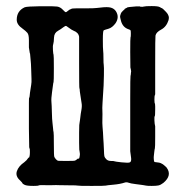

<svg xmlns="http://www.w3.org/2000/svg" viewBox="-20 -588 587 631"><path d="M75 -165Q75 -233 75 -250Q75 -267 76 -267Q77 -267 77.5 -273.5Q78 -280 78.5 -283Q79 -286 80 -293Q81 -300 82.5 -309Q84 -318 83.5 -328.5Q83 -339 82.5 -359.5Q82 -380 80.5 -393Q79 -406 79 -409.5Q79 -413 78 -413L75 -432Q75 -435 75 -440Q75 -445 75 -456Q75 -474 70 -480Q65 -486 54 -494Q35 -507 35 -523Q35 -552 61 -564Q68 -567 112.5 -567.5Q157 -568 167.5 -566.5Q178 -565 186 -556.5Q194 -548 196 -548Q198 -548 199.5 -549.5Q201 -551 201.5 -551Q202 -551 205.5 -554Q209 -557 209 -556.5Q209 -556 211.5 -557.5Q214 -559 218 -560Q227 -561 256.5 -560.5Q286 -560 309.5 -563Q333 -566 344 -563Q355 -560 361 -551Q373 -532 360 -512Q349 -497 336.5 -493.5Q324 -490 321 -488.5Q318 -487 318 -458Q318 -429 319 -421.5Q320 -414 320 -396.5Q320 -379 321 -374.5Q322 -370 321.5 -340.5Q321 -311 320.5 -307Q320 -303 319 -283Q318 -263 317.5 -259Q317 -255 317 -251Q317 -247 316.5 -240.5Q316 -234 316.5 -224Q317 -214 316.5 -198.5Q316 -183 317 -171Q318 -159 318.5 -152Q319 -145 319.5 -132.5Q320 -120 320.5 -117.5Q321 -115 321.5 -97Q322 -79 323 -74.5Q324 -70 329.5 -64.5Q335 -59 345 -59Q355 -59 356 -58Q357 -57 379.5 -54.5Q402 -52 407 -54.5Q412 -57 411 -68L408 -91Q408 -90 408 -101Q408 -112 408 -130.5Q408 -149 408 -169.5Q408 -190 408 -263.5Q408 -337 409 -339Q410 -341 410 -345Q410 -349 410.5 -350Q411 -351 411 -353.5Q411 -356 410 -360Q409 -364 408.5 -366.5Q408 -369 408 -417Q408 -465 409 -465.5Q410 -466 410 -476.5Q410 -487 409 -488.5Q408 -490 402 -492Q384 -498 378 -518Q377 -523 375.5 -528Q374 -533 375 -536.5Q376 -540 377 -543Q378 -547 384 -552.5Q390 -558 390 -558V-559Q390 -559 394 -561L398 -563Q397 -564 406 -565L428 -567H440L441 -566Q449 -565 453 -566.5Q457 -568 478.5 -568Q500 -568 505.5 -564.5Q511 -561 512.5 -561Q514 -561 526 -548.5Q538 -536 534 -522Q527 -500 510 -491Q493 -482 491 -471Q490 -469 490 -374V-278Q487 -272 487.5 -260Q488 -248 488.5 -248.5Q489 -249 489.5 -246Q490 -243 490 -238Q490 -233 490 -228Q490 -207 488.5 -206Q487 -205 487.5 -192.5Q488 -180 490 -173V-138Q490 -103 489 -100.5Q488 -98 487 -88.5Q486 -79 485.5 -75Q485 -71 485.5 -64.5Q486 -58 487 -56.5Q488 -55 492 -55Q505 -54 510 -51Q515 -48 515.5 -48Q516 -48 521 -43.5Q526 -39 526 -39Q526 -39 527 -38Q547 -12 517 13Q508 20 500.5 21.5Q493 23 478.5 23Q464 23 460 22Q456 21 451.5 20.5Q447 20 444.5 19.5Q442 19 425.5 17Q409 15 402.5 12.5Q396 10 390 12Q375 17 352.5 19Q330 21 327.5 22Q325 23 281 23Q237 23 236 22Q235 21 205.5 21Q176 21 171 20.5Q166 20 154.5 20.5Q143 21 126 20.5Q109 20 107 21.5Q105 23 90 23Q68 23 61 19.5Q54 16 54 14.5Q54 13 46 5Q30 -9 35.5 -25.5Q41 -42 60 -55Q68 -61 73 -69Q74 -71 74.5 -70Q75 -69 76 -71Q79 -78 78 -97L76 -104ZM240 -467Q238 -481 222 -487Q215 -490 208 -495.5Q201 -501 198 -502.5Q195 -504 187.5 -498Q180 -492 171 -487Q158 -480 157.5 -464.5Q157 -449 155 -443Q153 -437 154 -423Q155 -409 156 -408Q157 -407 157 -363.5Q157 -320 156 -318Q155 -316 154.5 -311Q154 -306 151 -285Q148 -264 149 -253.5Q150 -243 150.5 -219Q151 -195 152.5 -184Q154 -173 154.5 -165Q155 -157 156 -154Q157 -151 157 -113.5Q157 -76 158.5 -72.5Q160 -69 164 -64.5Q168 -60 171.5 -59.5Q175 -59 197 -59Q219 -59 223.5 -59.5Q228 -60 232.5 -64Q237 -68 237 -67Q240 -64 241.5 -72.5Q243 -81 242.5 -83Q242 -85 241.5 -90.5Q241 -96 240.5 -96.5Q240 -97 240 -119Q240 -141 240 -152Q240 -175 240.5 -177Q241 -179 241.5 -184.5Q242 -190 242.5 -191Q243 -192 244 -202.5Q245 -213 247.5 -226.5Q250 -240 248 -250Q246 -260 244.5 -273Q243 -286 242.5 -286.5Q242 -287 242 -292Q242 -297 241 -297.5Q240 -298 240 -381Q240 -464 240 -467Z"/></svg>

Font: TT2020 Style E
Style: Regular
Weight: 400
Version: Version 00.2